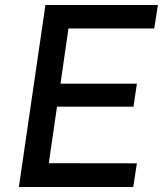

<svg xmlns="http://www.w3.org/2000/svg" viewBox="-20 -743 648 763"><path d="M55 0 160.5 -723H607.5L593 -630H252L220.5 -410.5H524L510.5 -319H206.5L174 -94.5L524 -94L509.5 0Z"/></svg>

Font: Public Sans Medium
Style: Italic
Weight: 500
Italic angle: -8°
Designer: The Public Sans project authors (U.S. Web Design System). Libre Franklin designed by Pablo Impallari and Rodrigo Fuenzal
Version: Version 1.007; ttfautohint (v1.8.1) -l 8 -r 50 -G 200 -x 14 